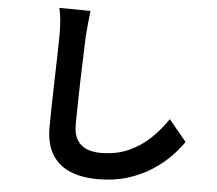

<svg xmlns="http://www.w3.org/2000/svg" viewBox="-57 -859 1115 988"><g transform="rotate(5 500.0 -364.5)"><path d="M371 -793Q367 -762 363.5 -726Q360 -690 358 -660Q357 -620 354.5 -561.5Q352 -503 350.5 -438Q349 -373 347.5 -312Q346 -251 346 -204Q346 -154 364.5 -124.5Q383 -95 414 -82.5Q445 -70 484 -70Q567 -70 630.5 -98.5Q694 -127 742 -173.5Q790 -220 826 -274L917 -164Q893 -128 854 -88Q815 -48 761.5 -13Q708 22 638.5 44Q569 66 483 66Q401 66 340.5 41Q280 16 246.5 -38Q213 -92 213 -177Q213 -217 214 -270Q215 -323 216.5 -380Q218 -437 219.5 -491.5Q221 -546 222 -590Q223 -634 223 -660Q223 -695 220 -730Q217 -765 210 -795Z"/></g></svg>

Font: Source Han Sans
Style: Bold
Weight: 700
Designer: Ryoko NISHIZUKA Ë•øÂ°öÊ∂ºÂ≠ê (kana, bopomofo & ideographs); Paul D. Hunt (Latin, Greek & Cyrillic); Sandoll Communicatio
Foundry: Adobe
Version: Version 2.004;hotconv 1.0.118;makeotfexe 2.5.65603